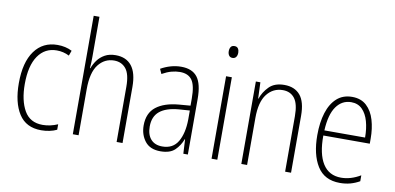

<svg xmlns="http://www.w3.org/2000/svg" viewBox="-72 -981 2493 1213"><g transform="rotate(10 1174.5 -375.0)"><path d="M240 10Q143 10 96.5 -62.5Q50 -135 50 -259Q50 -393 103 -466Q156 -539 250 -539Q302 -539 343 -518L331 -485Q294 -504 251 -504Q175 -504 131.5 -441Q88 -378 88 -260Q88 -155 125 -90Q162 -25 243 -25Q292 -25 340 -46V-11Q320 -1 293.5 4.5Q267 10 240 10Z M479 -503Q479 -462 476 -430H479Q489 -458 507 -482.5Q525 -507 553.5 -523Q582 -539 623 -539Q690 -539 725.5 -494.5Q761 -450 761 -360V0H723V-354Q723 -435 695 -469.5Q667 -504 619 -504Q558 -504 518.5 -453.5Q479 -403 479 -295V0H442V-760H479Z M1043 -539Q1114 -539 1147 -496Q1180 -453 1180 -357V0H1151L1146 -92H1144Q1129 -51 1098 -20.5Q1067 10 1005 10Q938 10 905.5 -32Q873 -74 873 -133Q873 -212 924.5 -252.5Q976 -293 1070 -301L1143 -307V-353Q1143 -437 1118.5 -471Q1094 -505 1041 -505Q1015 -505 987 -497.5Q959 -490 927 -472L913 -503Q943 -520 976 -529.5Q1009 -539 1043 -539ZM1073 -271Q993 -264 952.5 -230.5Q912 -197 912 -133Q912 -80 938 -51Q964 -22 1011 -22Q1080 -22 1111.5 -76Q1143 -130 1144 -218V-276Z M1352 -726Q1368 -726 1375 -715Q1382 -704 1382 -689Q1382 -671 1374 -660.5Q1366 -650 1351 -650Q1336 -650 1328.5 -661Q1321 -672 1321 -688Q1321 -704 1328 -715Q1335 -726 1352 -726ZM1369 -529V0H1332V-529Z M1705 -539Q1771 -539 1806.5 -497Q1842 -455 1842 -365V0H1804V-356Q1804 -435 1777 -470Q1750 -505 1701 -505Q1639 -505 1599.5 -455Q1560 -405 1560 -302V0H1523V-529H1552L1556 -425H1558Q1573 -469 1607.5 -504Q1642 -539 1705 -539Z M2140 -539Q2197 -539 2232.5 -506Q2268 -473 2284 -418.5Q2300 -364 2300 -300V-267H2002Q2001 -149 2040.5 -86.5Q2080 -24 2158 -24Q2220 -24 2282 -61V-23Q2254 -7 2223.5 1.5Q2193 10 2156 10Q2057 10 2010.5 -64.5Q1964 -139 1964 -263Q1964 -345 1983.5 -407Q2003 -469 2042 -504Q2081 -539 2140 -539ZM2140 -505Q2081 -505 2044.5 -454Q2008 -403 2003 -300H2264Q2264 -357 2251 -403.5Q2238 -450 2210.5 -477.5Q2183 -505 2140 -505Z"/></g></svg>

Font: Noto Sans Lao Looped Condensed ExtraLight
Style: Regular
Weight: 200
Width: 3
Designer: Mark Frömberg, Ben Mitchell
Foundry: The Fontpad Ltd
Version: Version 1.002; ttfautohint (v1.8.4.7-5d5b)